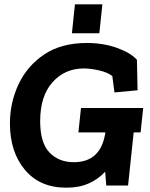

<svg xmlns="http://www.w3.org/2000/svg" viewBox="-20 -859 696 889"><path d="M313 -705 327 -839H454L440 -705ZM631 -246H599L573 0H472L467 -64Q436 -30 391.5 -10Q347 10 287 10Q164 10 95 -73Q26 -156 26 -287Q26 -384 66 -469Q106 -554 185 -607Q264 -660 382 -660Q459 -660 522.5 -637Q586 -614 614 -582L617 -441L510 -431L500 -507Q478 -524 439 -533Q400 -542 368 -542Q280 -542 223 -478Q166 -414 166 -298Q166 -198 209 -153Q252 -108 322 -108Q445 -108 467 -240L468 -246H343L355 -359H643Z"/></svg>

Font: Zilla Slab
Style: Bold Italic
Weight: 700
Italic angle: -6°
Designer: Typotheque.com
Foundry: Typotheque type foundry
Version: Version 1.1; 2017; ttfautohint (v1.6)